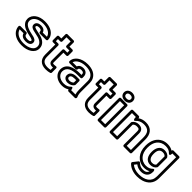

<svg xmlns="http://www.w3.org/2000/svg" viewBox="170 -1975 3420 3420"><g transform="rotate(45 1880.0 -265.0)"><path d="M304.1 -65C354.5 -65 419.3 -82.2 419.3 -146C419.3 -199.9 369.6 -214.5 342.6 -223.3C325.7 -228.8 304 -233 280 -237.6C199 -253.2 133.3 -280.5 105.5 -326.4C97.9 -339 93.7 -354.3 93.7 -374C93.7 -415.4 115.8 -446.1 145.6 -469.2C179 -495.1 232.8 -513 300.8 -513C405.6 -513 474.9 -478.5 504.9 -424C510.3 -414.1 514.2 -403.4 516.4 -393H410.8C397.8 -442.9 351.2 -463 299.7 -463C249.3 -463 193.3 -439.1 193.3 -380C193.3 -329 241.8 -312.7 267.9 -305C310.5 -292.4 369.8 -284 406.4 -273C454.1 -258.8 488.3 -236.7 507.8 -205.3C516.3 -191.6 521.1 -174.4 521.1 -152C521.1 -109.2 497.5 -79.1 465 -57.2C427.7 -32.1 371.2 -15 300.8 -15C191.8 -15 119.2 -56.3 88.7 -115.5C83.9 -124.8 80.2 -134.8 78.1 -143H176.1C192.1 -86 246.8 -65 304.1 -65ZM304.1 -115C249.4 -115 224.2 -134.6 222.4 -169.3C221.7 -181.3 211.1 -193 197.4 -193H50C39.3 -193 25 -183.1 25 -168C25 -142.3 31.7 -116.9 44.3 -92.5C86 -11.6 180.1 35 300.8 35C379 35 445.2 16.4 493 -15.8C533.6 -43.2 571.1 -88 571.1 -152C571.1 -250.4 496.4 -298.3 420.7 -321C378.3 -333.6 319.1 -342.1 282 -353C252.5 -361.7 243.3 -369.5 243.3 -380C243.3 -397.6 258.3 -413 299.7 -413C347.4 -413 363.8 -396.1 363.8 -368C363.8 -357.3 373.7 -343 388.8 -343H543.9C554.6 -343 568.9 -352.9 568.9 -368C568.9 -396.5 562.2 -423.6 548.8 -448.1C506.4 -525.1 415 -563 300.8 -563C224.4 -563 159.7 -543.4 115 -508.8C77.8 -480 43.7 -435.4 43.7 -374C43.7 -347 49.8 -322 62.7 -300.6C103.8 -232.5 188 -204.3 271 -188.4C295.2 -183.8 313.3 -180.2 327.2 -175.7C361.1 -164.7 369.3 -159.9 369.3 -146C369.3 -129.5 353.1 -115 304.1 -115Z M909.8 -15C808.8 -15 768.7 -56.2 768.7 -146V-425C768.7 -440.1 754.4 -450 743.7 -450H684V-503H743.7C758.8 -503 768.7 -517.3 768.7 -528V-633H873.8V-528C873.8 -512.9 888.1 -503 898.8 -503H972.8V-450H898.8C883.7 -450 873.8 -435.7 873.8 -425V-161C873.8 -109.4 906.1 -81 958.2 -81C965.2 -81 974.4 -81.3 979.4 -81.6V-22.7C958.2 -18.1 937 -15 909.8 -15ZM909.8 35C950.2 35 981.3 28.6 1010.5 21.2C1020.3 18.8 1029.4 8.9 1029.4 -3V-110C1029.4 -139.2 1004.9 -135.8 998.9 -134.4C988.6 -132.1 974.6 -131 958.2 -131C925.4 -131 923.8 -134.1 923.8 -161V-400H997.8C1008.5 -400 1022.8 -409.9 1022.8 -425V-528C1022.8 -538.7 1012.9 -553 997.8 -553H923.8V-658C923.8 -668.7 913.9 -683 898.8 -683H743.7C733 -683 718.7 -673.1 718.7 -658V-553H659C648.3 -553 634 -543.1 634 -528V-425C634 -414.3 643.9 -400 659 -400H718.7V-146C718.7 -30.7 787.2 35 909.8 35Z M1587.9 -128C1587.9 -89.1 1592.2 -54.7 1602 -25H1494.5C1489.1 -39.6 1485.7 -106.3 1445.3 -64.3C1418.5 -36.5 1378.7 -15 1317 -15C1235 -15 1181 -50.6 1156.5 -96.7C1148.1 -112.4 1144 -129.1 1144 -148C1144 -256.5 1241.2 -298 1387.4 -298H1456.7C1471.8 -298 1481.7 -312.3 1481.7 -323V-353C1481.7 -416.7 1440.6 -459 1370.9 -459C1324.3 -459 1279.3 -440.2 1265.7 -395H1160.2C1167.8 -425.3 1188.6 -449.5 1213.9 -467.7C1251 -494.5 1307.8 -513 1379.7 -513C1482.2 -513 1544.4 -478.6 1573 -421.8C1582.7 -402.4 1587.9 -379.5 1587.9 -352ZM1478.7 25H1636C1646.7 25 1661 15.1 1661 0V-8C1661 -11.6 1660.1 -15.7 1658.4 -19.2C1644.4 -47.1 1637.9 -81 1637.9 -128V-352C1637.9 -385.8 1631.4 -416.9 1617.6 -444.2C1578 -523.1 1492.8 -563 1379.7 -563C1299.5 -563 1232.3 -542.6 1184.7 -508.3C1145.3 -479.9 1107.2 -433.8 1107.2 -370C1107.2 -359.3 1117.1 -345 1132.2 -345H1287.3C1298 -345 1312.3 -354.9 1312.3 -370C1312.3 -392.9 1328.7 -409 1370.9 -409C1417.3 -409 1431.7 -391.8 1431.7 -353V-348H1387.4C1239.4 -348 1094 -302.2 1094 -148C1094 -121.5 1100.1 -96.2 1112.3 -73.3C1146.7 -8.5 1220.2 35 1317 35C1371.7 35 1415.6 20.3 1449.5 -2.8C1454.5 9.2 1461.6 25 1478.7 25ZM1249.1 -159C1249.1 -102.9 1300.4 -73 1351.1 -73C1408.2 -73 1454.9 -98.1 1478 -136C1480.4 -139.9 1481.7 -145.5 1481.7 -149V-240C1481.7 -255.1 1467.4 -265 1456.7 -265H1392.9C1323.9 -265 1249.1 -239.3 1249.1 -159ZM1299.1 -159C1299.1 -195.8 1328.7 -215 1392.9 -215H1431.7V-156.7C1417.9 -138.9 1390.3 -123 1351.1 -123C1315.6 -123 1299.1 -140.3 1299.1 -159Z M1993.8 -15C1892.8 -15 1852.7 -56.2 1852.7 -146V-425C1852.7 -440.1 1838.4 -450 1827.7 -450H1768V-503H1827.7C1842.8 -503 1852.7 -517.3 1852.7 -528V-633H1957.8V-528C1957.8 -512.9 1972.1 -503 1982.8 -503H2056.8V-450H1982.8C1967.7 -450 1957.8 -435.7 1957.8 -425V-161C1957.8 -109.4 1990.1 -81 2042.2 -81C2049.2 -81 2058.4 -81.3 2063.4 -81.6V-22.7C2042.2 -18.1 2021 -15 1993.8 -15ZM1993.8 35C2034.2 35 2065.3 28.6 2094.5 21.2C2104.3 18.8 2113.4 8.9 2113.4 -3V-110C2113.4 -139.2 2088.9 -135.8 2082.9 -134.4C2072.6 -132.1 2058.6 -131 2042.2 -131C2009.4 -131 2007.8 -134.1 2007.8 -161V-400H2081.8C2092.5 -400 2106.8 -409.9 2106.8 -425V-528C2106.8 -538.7 2096.9 -553 2081.8 -553H2007.8V-658C2007.8 -668.7 1997.9 -683 1982.8 -683H1827.7C1817 -683 1802.7 -673.1 1802.7 -658V-553H1743C1732.3 -553 1718 -543.1 1718 -528V-425C1718 -414.3 1727.9 -400 1743 -400H1802.7V-146C1802.7 -30.7 1871.2 35 1993.8 35Z M2351 -25H2245.9V-503H2351ZM2376 25C2386.7 25 2401 15.1 2401 0V-528C2401 -538.7 2391.1 -553 2376 -553H2220.9C2210.2 -553 2195.9 -543.1 2195.9 -528V0C2195.9 10.7 2205.8 25 2220.9 25ZM2297.9 -617C2255.5 -617 2236 -635.9 2236 -665C2236 -692.4 2256.7 -713 2297.9 -713C2340.9 -713 2359.8 -694.6 2359.8 -665C2359.8 -635.4 2340.9 -617 2297.9 -617ZM2297.9 -567C2357.9 -567 2409.8 -601.8 2409.8 -665C2409.8 -728.3 2357.9 -763 2297.9 -763C2238.7 -763 2186 -726.5 2186 -665C2186 -602 2238.3 -567 2297.9 -567Z M2777.1 -448C2720.5 -448 2680.4 -421.4 2657.3 -386.9C2654.6 -382.8 2653.1 -377 2653.1 -373V-25H2548V-503H2646L2648.8 -465.2C2648.8 -465.2 2659.9 -413.2 2692.5 -450.6C2723.5 -486 2771.9 -513 2840.9 -513C2959.5 -513 2999.6 -452.1 2999.6 -336V-25H2894.5V-337C2894.5 -409.6 2852.4 -448 2777.1 -448ZM2777.1 -398C2832.7 -398 2844.5 -385 2844.5 -337V0C2844.5 10.7 2854.4 25 2869.5 25H3024.6C3035.3 25 3049.6 15.1 3049.6 0V-336C3049.6 -468.4 2989.7 -563 2840.9 -563C2782 -563 2733.9 -546.6 2695 -519.5L2694.2 -529.8C2693.4 -541 2683.1 -553 2669.3 -553H2523C2512.3 -553 2498 -543.1 2498 -528V0C2498 10.7 2507.9 25 2523 25H2678.1C2688.8 25 2703.1 15.1 2703.1 0V-364.9C2717.6 -383.4 2739.9 -398 2777.1 -398Z M3405.9 183C3327.4 183 3262.2 157.4 3222.7 123L3260.4 75.5C3295.4 103.6 3339.9 123 3398.2 123C3489.1 123 3554.1 72 3554.1 -17V-45C3554.1 -45 3545.1 -97.3 3511.2 -62.4C3484.4 -34.9 3446.3 -15 3388.3 -15C3317.1 -15 3268.4 -45 3235.6 -82.9C3200.9 -122.9 3179 -182.9 3179 -258V-268C3179 -382.7 3223.1 -460.7 3301.2 -495.7C3326.5 -507.1 3355.7 -513 3389.4 -513C3453.7 -513 3491.7 -492.8 3519.3 -462.2C3519.3 -462.2 3556 -426.3 3562.7 -475.7L3566.4 -503H3660.3V-18C3660.3 118.7 3551 183 3405.9 183ZM3519.3 -527.9C3486.6 -549.6 3442.9 -563 3389.4 -563C3349.8 -563 3313.3 -555.9 3280.7 -541.3C3180.6 -496.4 3129 -395.5 3129 -268V-258C3129 -173.4 3153.6 -101 3197.8 -50.1C3238.5 -3.2 3301.7 35 3388.3 35C3433.1 35 3469.5 25.3 3501.7 7.4C3492.7 48.1 3461 73 3398.2 73C3341.4 73 3304.1 50.9 3275.2 21.5C3259.8 5.7 3244.1 15.5 3237.8 23.5L3169.6 109.5C3162.8 118 3162.2 132.3 3170.5 141.6C3219.9 197.1 3305.4 233 3405.9 233C3449 233 3489.1 227.8 3526.2 217C3630.2 186.8 3710.3 108.3 3710.3 -18V-528C3710.3 -538.7 3700.4 -553 3685.3 -553H3544.5C3530 -553 3521.2 -542.1 3519.3 -527.9ZM3427.9 -79C3485.5 -79 3526.9 -102.2 3550.3 -139.8C3552.8 -143.8 3554.1 -149.4 3554.1 -153V-375C3554.1 -380 3552.1 -385.6 3549.9 -388.9C3525.8 -424.8 3486.4 -448 3429 -448C3319.8 -448 3284.1 -353.4 3284.1 -268V-258C3284.1 -167.7 3325 -79 3427.9 -79ZM3504.1 -366.9V-160.7C3490.3 -142.3 3468.9 -129 3427.9 -129C3410.6 -129 3397.1 -132.3 3386.3 -138.1C3353.2 -155.7 3334.1 -197.5 3334.1 -258V-268C3334.1 -345.2 3360.3 -398 3429 -398C3469.1 -398 3489 -386 3504.1 -366.9Z"/></g></svg>

Font: Asimov
Style: WidOu
Weight: 500
Designer: Google
Version: Version 2.000980; 2014